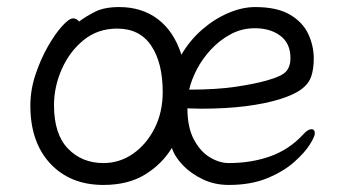

<svg xmlns="http://www.w3.org/2000/svg" viewBox="-20 -506 988 544"><path d="M467 -87Q439 -41 391 -11.5Q343 18 273 18Q179 18 122.5 -42.5Q66 -103 66 -207Q66 -251 80.5 -294.5Q95 -338 115.5 -374Q136 -410 156 -432Q176 -454 187 -454Q197 -454 204 -445Q224 -460 250 -473Q276 -486 318 -486Q382 -486 427.5 -451.5Q473 -417 494 -351Q518 -392 552.5 -422Q587 -452 626.5 -469Q666 -486 703 -486Q765 -486 801.5 -464.5Q838 -443 853.5 -409.5Q869 -376 869 -340Q869 -311 862 -290Q855 -269 834.5 -253.5Q814 -238 773 -225Q731 -212 675 -205Q619 -198 549 -198Q540 -198 530.5 -198.5Q521 -199 511 -199Q511 -145 529.5 -110.5Q548 -76 575 -60Q602 -44 628 -44Q692 -44 745.5 -63Q799 -82 839 -125Q846 -133 852 -136.5Q858 -140 862 -140Q872 -140 872 -128Q872 -119 857.5 -96Q843 -73 813 -46.5Q783 -20 737 -1Q691 18 628 18Q588 18 554.5 2Q521 -14 498 -38Q475 -62 467 -87ZM516 -252Q592 -252 646.5 -260Q701 -268 736 -278Q779 -290 791 -304Q803 -318 803 -341Q803 -383 774.5 -404.5Q746 -426 702 -426Q665 -426 633.5 -409Q602 -392 577.5 -365.5Q553 -339 537.5 -309Q522 -279 516 -252ZM273 -44Q319 -44 357 -70.5Q395 -97 418 -142.5Q441 -188 441 -245Q441 -328 408.5 -376.5Q376 -425 312 -425Q257 -425 217 -392.5Q177 -360 155 -310Q133 -260 133 -208Q133 -126 172.5 -85Q212 -44 273 -44Z"/></svg>

Font: Moon Stars Kai T HW
Style: Regular
Weight: 400
Designer: GuiWonder
Version: Version 1.101